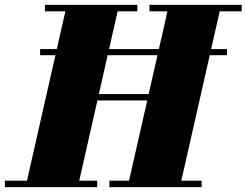

<svg xmlns="http://www.w3.org/2000/svg" viewBox="-65 -770 1014 790"><path d="M100 -543V-568H869V-543ZM210.5 -356.5V-383H570.5V-356.5ZM500 -723.5H419L261 -26.5H335V0H-45V-26.5H46L204 -723.5H120V-750H500ZM929.5 -750V-723.5H839L681 -26.5H764.5V0H385V-26.5H466L624 -723.5H550V-750Z"/></svg>

Font: Bodoni Moda 9pt Black
Style: Italic
Weight: 900
Italic angle: -13°
Designer: Owen Earl
Foundry: indestructible type
Version: Version 2.004